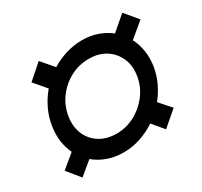

<svg xmlns="http://www.w3.org/2000/svg" viewBox="-135 -800 1046 995"><g transform="rotate(-30 388.5 -302.5)"><path d="M345.2 9.8Q293.9 9.8 250.2 -5.9Q206.5 -21.5 172.9 -49.8L94.2 15.6L31.7 -61.5L112.3 -127.9Q94.7 -164.1 89.1 -206.8Q83.5 -249.5 91.3 -296.9Q99.1 -346.2 120.6 -390.6Q142.1 -435.1 173.3 -471.7L111.8 -543.9L199.7 -621.1L262.2 -547.9Q303.7 -573.7 350.8 -588.1Q397.9 -602.5 446.8 -602.5Q495.6 -602.5 537.8 -587.9Q580.1 -573.2 613.3 -546.9L699.7 -621.1L764.2 -543.9L675.8 -470.2Q694.8 -433.6 701.7 -389.6Q708.5 -345.7 700.7 -296.9Q692.9 -250 672.9 -207.8Q652.8 -165.5 624 -129.9L684.1 -61.5L594.2 15.6L538.1 -51.3Q494.6 -22.5 445.6 -6.3Q396.5 9.8 345.2 9.8ZM362.3 -92.8Q418.9 -92.8 470 -119.4Q521 -146 556.6 -192.4Q592.3 -238.8 602.1 -296.9Q611.8 -356 591.6 -402.1Q571.3 -448.2 529.1 -474.9Q486.8 -501.5 429.7 -501Q371.6 -501.5 320.6 -474.9Q269.5 -448.2 234.6 -402.1Q199.7 -356 189.9 -296.9Q180.2 -238.8 199.7 -192.4Q219.2 -146 261.5 -119.4Q303.7 -92.8 362.3 -92.8Z"/></g></svg>

Font: Inter Display Black
Style: Italic
Weight: 900
Italic angle: -9.39999°
Designer: Rasmus Andersson
Foundry: rsms
Version: Version 4.000;git-a52131595